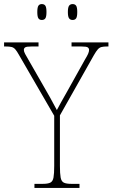

<svg xmlns="http://www.w3.org/2000/svg" viewBox="-30 -922 552 942"><path d="M139 0V-20H180Q205 -20 217 -26Q229 -32 232.5 -51Q236 -70 236 -108V-354L64 -651Q53 -671 45 -680Q37 -689 26.5 -691.5Q16 -694 -3 -694H-10V-714H159V-694H126Q100 -694 93.5 -689.5Q87 -685 87 -677Q87 -669 93.5 -657Q100 -645 110 -628L180 -506Q199 -474 216 -443Q233 -412 249 -382Q257 -397 269.5 -420Q282 -443 300 -474L387 -630Q398 -648 402.5 -658.5Q407 -669 407 -677Q407 -685 400.5 -689.5Q394 -694 368 -694H321V-714H502V-694H497Q479 -694 468.5 -691.5Q458 -689 450 -680Q442 -671 431 -652L264 -356V-108Q264 -70 267.5 -51Q271 -32 283 -26Q295 -20 320 -20H360V0ZM326 -824Q315 -824 309 -832Q303 -840 303 -863Q303 -886 309 -894Q315 -902 326 -902Q338 -902 343.5 -894Q349 -886 349 -863Q349 -840 343.5 -832Q338 -824 326 -824ZM175 -824Q164 -824 158.5 -832Q153 -840 153 -863Q153 -886 158.5 -894Q164 -902 175 -902Q187 -902 192.5 -894Q198 -886 198 -863Q198 -840 192.5 -832Q187 -824 175 -824Z"/></svg>

Font: Noto Serif Khmer SemiCondensed Thin
Style: Regular
Weight: 250
Width: 4
Designer: Danh Hong and the Monotype Design Team
Foundry: Monotype Imaging Inc.
Version: Version 2.004